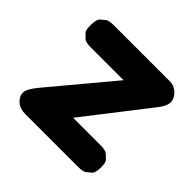

<svg xmlns="http://www.w3.org/2000/svg" viewBox="-137 -649 812 812"><g transform="rotate(45 269.0 -243.0)"><path d="M40.5 -39.6Q37.6 -14.6 61.5 6.3Q80.1 22.5 111.8 22.5H426.3Q457 22.5 467 14.2Q477.1 5.9 486.8 -2.2Q496.6 -10.3 497.6 -41Q498.5 -73.2 489 -82.3Q479.5 -91.3 470 -100.3Q460.4 -109.4 429.2 -109.4H265.6L488.3 -396Q518.1 -434.1 509.8 -459.5Q502.9 -481.4 485.8 -494.1Q467.8 -507.8 446.8 -507.8H112.3Q81.5 -507.8 71.8 -499.8Q62 -491.7 52 -483.4Q42 -475.1 41 -444.3Q39.6 -409.7 49.1 -400.4Q58.6 -391.1 67.9 -381.8Q77.1 -372.6 109.4 -372.6H304.2L73.7 -96.7Q43 -59.6 40.5 -39.6Z"/></g></svg>

Font: Comic Relief
Style: Bold
Weight: 700
Designer: Jeff Davis
Foundry: Loudifier
Version: Version 1.200; ttfautohint (v1.8.4.7-5d5b)